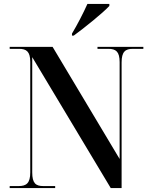

<svg xmlns="http://www.w3.org/2000/svg" viewBox="-20 -951 764 971"><path d="M344 -781V-771H353C408 -811 501 -886 533 -921V-931H422C402 -886 371 -826 344 -781ZM29 0H259V-10H199C161 -10 143 -24 143 -79V-662L540 0H595V-635C595 -690 614 -704 652 -704H705V-714H473V-704H528C566 -704 585 -690 585 -637V-147L246 -714H29V-704H76C113 -704 133 -691 133 -638V-79C133 -24 113 -10 74 -10H29Z"/></svg>

Font: Noto Serif Display SemiCondensed SemiBold
Style: Regular
Weight: 600
Width: 4
Designer: Monotype Design Team
Foundry: Monotype Imaging Inc.
Version: Version 2.009